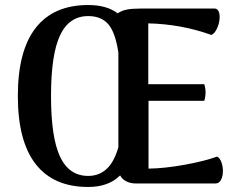

<svg xmlns="http://www.w3.org/2000/svg" viewBox="-20 -730 952 764"><path d="M867 -49Q867 -29 859.5 -14.5Q852 0 838 0H520Q499 0 482.5 -8.5Q466 -17 458 -32Q412 14 331 14Q193 14 122 -77Q51 -168 51 -348Q51 -528 122 -619Q193 -710 331 -710Q405 -710 448 -677Q465 -688 485 -692Q505 -696 541 -696H834Q844 -696 849 -686.5Q854 -677 854 -663Q854 -641 844.5 -619Q835 -597 821 -591Q701 -634 570 -637V-395H793Q798 -378 798 -364Q798 -346 793 -329H571V-59Q636 -60 715.5 -74.5Q795 -89 844 -107Q855 -101 861 -84.5Q867 -68 867 -49ZM451 -144V-521Q439 -601 411 -633.5Q383 -666 331 -666Q255 -666 219 -589.5Q183 -513 183 -348Q183 -183 219 -106.5Q255 -30 331 -30Q374 -30 404 -57.5Q434 -85 451 -144Z"/></svg>

Font: Arima Madurai ExtraBold
Style: Regular
Weight: 800
Designer: Joana Correia and Natanael Gama
Foundry: NDISCOVER
Version: Version 1.020